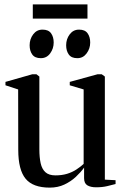

<svg xmlns="http://www.w3.org/2000/svg" viewBox="-20 -848 563 878"><path d="M419.5 8.5Q394.5 8.5 379.5 -0.5Q364.5 -9.5 364.5 -33.5V-81.5Q349.5 -60.5 326.8 -39.2Q304 -18 274.2 -4Q244.5 10 207.5 10Q130.5 10 97 -30.8Q63.5 -71.5 63.5 -162.5L63 -439L5 -458V-473.5L128 -508.5H146.5L160 -498V-165Q160 -128 166 -101.2Q172 -74.5 188 -60.2Q204 -46 233.5 -46Q263 -46 286.8 -53.2Q310.5 -60.5 329.2 -72.8Q348 -85 362.5 -98.5V-439L299 -458V-473.5L426.5 -508.5H445L459.5 -498V-26.5L508.5 -24V-6.5Q492 -2 470 3.2Q448 8.5 419.5 8.5ZM166.5 -582Q139.5 -582 127.5 -598.8Q115.5 -615.5 115.5 -641Q115.5 -669.5 131.8 -691Q148 -712.5 174 -712.5H175Q201.5 -712.5 213.5 -695.8Q225.5 -679 225.5 -653.5Q225.5 -626 209.5 -604Q193.5 -582 167 -582ZM333 -582Q306.5 -582 294.5 -598.8Q282.5 -615.5 282.5 -641Q282.5 -669.5 298.8 -691Q315 -712.5 341 -712.5H342Q368.5 -712.5 380.5 -695.8Q392.5 -679 392.5 -653.5Q392.5 -626 376.2 -604Q360 -582 334 -582ZM380 -828V-763H130V-828Z"/></svg>

Font: Merriweather 144pt
Style: Regular
Weight: 400
Version: Version 2.100